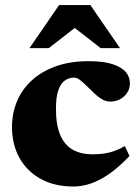

<svg xmlns="http://www.w3.org/2000/svg" viewBox="-20 -700 534 736"><path d="M319.5 -465.5Q377 -465.5 411.8 -454Q446.5 -442.5 462.2 -423.8Q478 -405 478 -381Q478 -360 467.2 -344Q456.5 -328 439.5 -319.2Q422.5 -310.5 403.5 -310.5Q386.5 -310.5 370.8 -319.8Q355 -329 340.8 -342.8Q326.5 -356.5 313 -370Q299.5 -383.5 287.2 -393Q275 -402.5 264 -402.5Q244.5 -402.5 228.5 -391.2Q212.5 -380 203.5 -354Q194.5 -328 194.5 -283Q194.5 -220.5 211 -182.2Q227.5 -144 258.8 -126.2Q290 -108.5 335 -108.5Q371 -108.5 399.5 -115.5Q428 -122.5 458.5 -140L476.5 -102Q436.5 -60 399.8 -34.2Q363 -8.5 328.8 3.2Q294.5 15 261.5 15Q188.5 15 135.5 -14.5Q82.5 -44 54.2 -95.5Q26 -147 26 -213.5Q26 -266.5 45.5 -312.5Q65 -358.5 102.8 -392.8Q140.5 -427 195 -446.2Q249.5 -465.5 319.5 -465.5ZM93 -515.5 206.5 -680.5H326.5L440 -515.5H366L236 -616.5H297L167 -515.5Z"/></svg>

Font: Newsreader 16pt 16pt ExtraBold
Style: Regular
Weight: 800
Version: Version 1.003